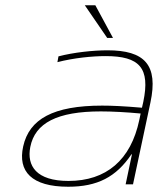

<svg xmlns="http://www.w3.org/2000/svg" viewBox="-20 -700 600 729"><path d="M388 -509C334 -509 259 -501 202 -486L198 -464C260 -480 330 -487 381 -487C510 -487 551 -442 524 -313L519 -291C450 -297 404 -299 368 -299C182 -299 91 -248 68 -144C47 -49 100 9 239 9C350 9 421 -28 479 -114H481L457 0H485L551 -310C582 -454 529 -509 388 -509ZM95 -142C113 -233 197 -277 363 -277C406 -277 461 -274 514 -269L509 -245C477 -92 383 -13 240 -13C118 -13 81 -70 95 -142ZM302 -680 387 -556H409L342 -680Z"/></svg>

Font: LT Wave Thin
Style: Italic
Weight: 100
Designer: Daniel Lyons
Version: Version 2.5 (Glyphs App)